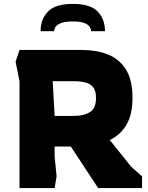

<svg xmlns="http://www.w3.org/2000/svg" viewBox="-20 -964 758 984"><path d="M80 0V-547L60 -648L80 -708H400Q473 -708 531.5 -685.5Q590 -663 624.5 -609.5Q659 -556 659 -462Q659 -377 628 -324.5Q597 -272 542 -246L552 -235L651 -111L708 -60V0H483L343 -213H260V-161L270 -61L260 0ZM260 -370H358Q410 -370 441 -389.5Q472 -409 472 -462Q472 -499 457 -517.5Q442 -536 415.5 -542Q389 -548 354 -548H250ZM353 -944Q263 -944 225.5 -904.5Q188 -865 188 -804H257Q257 -813 263.5 -824.5Q270 -836 290.5 -845Q311 -854 353 -854Q395 -854 415 -845Q435 -836 441 -824.5Q447 -813 447 -804H518Q518 -866 480.5 -905Q443 -944 353 -944Z"/></svg>

Font: Rowdies
Style: Regular
Weight: 400
Designer: Jaikishan Patel
Version: Version 1.000; ttfautohint (v1.8.3)